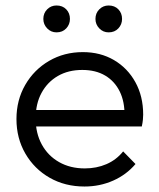

<svg xmlns="http://www.w3.org/2000/svg" viewBox="-20 -670 578 700"><path d="M288 10Q217 10 161 -22Q105 -54 72.5 -110Q40 -166 40 -236Q40 -305 72 -360.5Q104 -416 159 -448Q214 -480 282 -480Q346 -480 395.5 -451Q445 -422 473.5 -370.5Q502 -319 502 -252Q502 -244 501 -233.5Q500 -223 497 -209H90V-269H459L434 -247Q435 -299 416.5 -336.5Q398 -374 363.5 -394.5Q329 -415 280 -415Q229 -415 191 -393Q153 -371 131.5 -331.5Q110 -292 110 -238Q110 -184 132.5 -143Q155 -102 195.5 -79Q236 -56 289 -56Q332 -56 368 -71.5Q404 -87 429 -118L474 -72Q441 -33 392.5 -11.5Q344 10 288 10ZM186 -552Q166 -552 152 -566.5Q138 -581 138 -601Q138 -622 152 -636Q166 -650 186 -650Q208 -650 221.5 -636Q235 -622 235 -601Q235 -581 221.5 -566.5Q208 -552 186 -552ZM376 -552Q356 -552 342 -566.5Q328 -581 328 -601Q328 -622 342 -636Q356 -650 376 -650Q398 -650 411.5 -636Q425 -622 425 -601Q425 -581 411.5 -566.5Q398 -552 376 -552Z"/></svg>

Font: Outfit Thin Light
Style: Regular
Weight: 300
Version: Version 1.100;gftools[0.9.27]